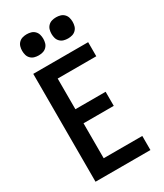

<svg xmlns="http://www.w3.org/2000/svg" viewBox="-233 -1045 966 1133"><g transform="rotate(-30 250.0 -478.5)"><path d="M67 0V-735H441V-639H178V-430H384V-334H178V-96H441V0ZM350 -813Q335 -813 321 -817Q307 -821 296.5 -831.5Q286 -842 282 -856Q278 -870 278 -885Q278 -900 282 -914Q286 -928 296.5 -938.5Q307 -949 321 -953Q335 -957 350 -957Q365 -957 379 -953Q393 -949 403.5 -938.5Q414 -928 418 -914Q422 -900 422 -885Q422 -870 418 -856Q414 -842 403.5 -831.5Q393 -821 379 -817Q365 -813 350 -813ZM150 -813Q135 -813 121 -817Q107 -821 96.5 -831.5Q86 -842 82 -856Q78 -870 78 -885Q78 -900 82 -914Q86 -928 96.5 -938.5Q107 -949 121 -953Q135 -957 150 -957Q165 -957 179 -953Q193 -949 203.5 -938.5Q214 -928 218 -914Q222 -900 222 -885Q222 -870 218 -856Q214 -842 203.5 -831.5Q193 -821 179 -817Q165 -813 150 -813Z"/></g></svg>

Font: Zed Mono
Style: Bold
Weight: 700
Monospace: yes
Designer: Belleve Invis
Foundry: Belleve Invis
Version: Version 1.0.0; ttfautohint (v1.8.4)